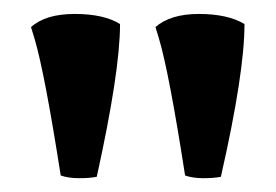

<svg xmlns="http://www.w3.org/2000/svg" viewBox="-20 -777 399 278"><path d="M120.1 -521Q109.9 -519 94.5 -519Q79.1 -519 67.9 -522.9Q44.4 -673.3 29.8 -721.7L24.9 -737.8Q45.9 -756.8 88.1 -756.8Q130.4 -756.8 153.8 -742.2Q153.8 -673.8 120.1 -521ZM334 -742.2Q334 -671.4 299.8 -521Q289.6 -519 274.4 -519Q259.3 -519 248 -522.9Q224.6 -673.3 210 -721.7L205.1 -737.8Q226.6 -756.8 268.1 -756.8Q309.6 -756.8 334 -742.2Z"/></svg>

Font: Marko One
Style: Regular
Weight: 400
Designer: Zhenya Spizhovyi
Foundry: Cyreal
Version: Version 1.003